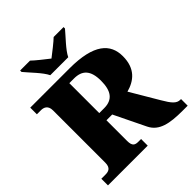

<svg xmlns="http://www.w3.org/2000/svg" viewBox="-247 -1089 1247 1247"><g transform="rotate(-45 376.5 -465.5)"><path d="M262 -771H427C448 -816 513 -880 544 -918V-931H453C432 -910 374 -865 344 -842C314 -865 257 -910 236 -931H145V-918C176 -880 241 -816 262 -771ZM21 0H386V-61H362C333 -61 313 -67 313 -116V-306H366L471 -90C508 -15 590 0 706 0H753V-61H746C713 -61 691 -86 655 -148L541 -341C618 -362 683 -410 683 -525C683 -638 606 -714 382 -714H21V-653H59C79 -653 113 -646 113 -597V-116C113 -67 84 -61 59 -61H21ZM358 -372H313V-647H356C430 -647 470 -609 470 -513C470 -419 436 -372 358 -372Z"/></g></svg>

Font: Noto Serif Malayalam Black
Style: Regular
Weight: 900
Designer: Indian type Foundry, Jelle Bosma, Monotype Design Team
Foundry: Monotype Imaging Inc.
Version: Version 2.104